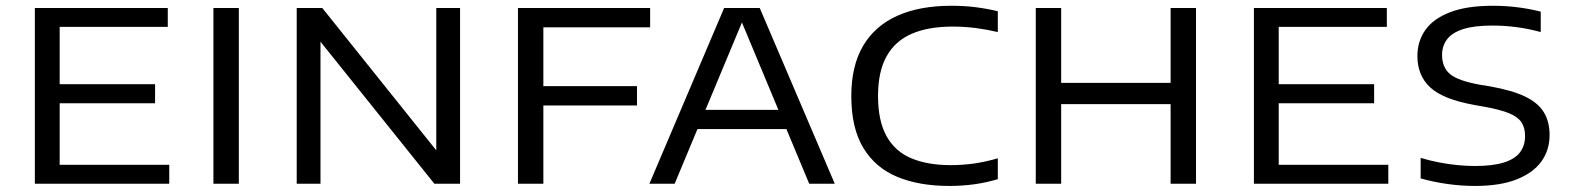

<svg xmlns="http://www.w3.org/2000/svg" viewBox="-20 -622 5313 650"><path d="M98 0V-595H548V-531H182V-64H553V0ZM141 -272.5V-337H505V-272.5Z M702.5 0V-595H788.5V0Z M984.5 0V-595H1071L1473 -93H1457V-595H1537.5V0H1450.5L1048 -502H1065V0Z M1733.5 0V-595H2181V-529.5H1819.5V0ZM1787 -265V-330.5H2136.5V-265Z M2178.5 0 2431.5 -595H2552L2806 0H2719.5L2485.5 -561H2498L2264 0ZM2324 -185 2345.5 -250H2638.5L2659 -185Z M3193.5 7.5Q3092 7.5 3017.8 -23.2Q2943.5 -54 2902.8 -121.2Q2862 -188.5 2862 -296.5Q2862 -399.5 2902.2 -467.2Q2942.5 -535 3018.2 -568.8Q3094 -602.5 3200.5 -602.5Q3243.5 -602.5 3281.8 -597.8Q3320 -593 3358 -584V-513.5Q3322 -522 3283.8 -527Q3245.5 -532 3205 -532Q3122.5 -532 3066.2 -507.5Q3010 -483 2981.2 -431Q2952.5 -379 2952.5 -297.5Q2952.5 -212 2981.8 -160.2Q3011 -108.5 3066 -85.8Q3121 -63 3198 -63Q3240 -63 3278 -68.5Q3316 -74 3358 -86V-15.5Q3320 -4 3279 1.8Q3238 7.5 3193.5 7.5Z M3486.5 0V-595H3572.5V-341.5H3943V-595H4029V0H3943V-269.5H3572.5V0Z M4225 0V-595H4675V-531H4309V-64H4680V0ZM4268 -272.5V-337H4632V-272.5Z M4973.5 7.5Q4927 7.5 4879.5 0.8Q4832 -6 4789.5 -18V-87.5Q4821 -78 4853.8 -71.8Q4886.5 -65.5 4917 -62.8Q4947.5 -60 4973 -60Q5033.5 -60 5071 -71.8Q5108.5 -83.5 5125.8 -106.2Q5143 -129 5143 -161.5Q5143 -189.5 5130.8 -208Q5118.5 -226.5 5088.5 -238.8Q5058.5 -251 5006 -260.5L4972 -266.5Q4866 -285.5 4822.2 -325.8Q4778.5 -366 4778.5 -432.5Q4778.5 -482 4805.2 -520.2Q4832 -558.5 4888.8 -580.5Q4945.5 -602.5 5034 -602.5Q5077 -602.5 5118.5 -597.2Q5160 -592 5196 -582.5V-513.5Q5156 -524.5 5115 -530Q5074 -535.5 5032.5 -535.5Q4971 -535.5 4933.5 -523.5Q4896 -511.5 4879 -489Q4862 -466.5 4862 -436Q4862 -394 4889 -371.2Q4916 -348.5 4991 -335L5025 -329.5Q5100 -316 5143.8 -294.8Q5187.5 -273.5 5206.8 -241.5Q5226 -209.5 5226 -165Q5226 -113.5 5198 -75Q5170 -36.5 5114 -14.5Q5058 7.5 4973.5 7.5Z"/></svg>

Font: Encode Sans SC Expanded
Style: Regular
Weight: 400
Width: 7
Designer: Multiple Designers
Foundry: Impallari Type
Version: Version 3.002